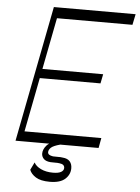

<svg xmlns="http://www.w3.org/2000/svg" viewBox="-61 -777 747 1027"><g transform="rotate(5 312.5 -263.5)"><path d="M200 -672 212 -730H625L613 -672ZM70 0 80 -54H500L490 0ZM44 0 186 -730H219L77 0ZM139 -345 149 -395H480L470 -345ZM245 203Q196 203 170 186.5Q144 170 136 148L156 107Q166 127 193.5 140Q221 153 258 153Q288 153 302 144.5Q316 136 316 123Q316 103 290 100Q278 98 265 98.5Q252 99 240 98Q215 96 203.5 84Q192 72 192 56Q192 33 211 11.5Q230 -10 281 -19L284 0Q247 10 235 21.5Q223 33 223 46Q223 54 230 59Q237 64 251 66Q263 67 277.5 66.5Q292 66 303 68Q329 70 341.5 84Q354 98 354 121Q354 155 327.5 179Q301 203 245 203Z"/></g></svg>

Font: Savate ExtraLight
Style: Italic
Weight: 200
Italic angle: -11°
Designer: Max Esnée
Foundry: Plomb Type
Version: Version 2.000